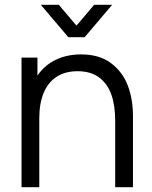

<svg xmlns="http://www.w3.org/2000/svg" viewBox="-20 -780 634 800"><path d="M460 0V-275.7Q460 -340 444.2 -385.3Q428.3 -430.7 393.4 -457Q358.5 -483.3 303.3 -483.3Q251.7 -483.3 216.1 -460.2Q180.5 -437.2 162.1 -393.2Q143.7 -349.3 143.7 -288L91.7 -299.7Q91.7 -380.7 120.2 -437.9Q148.7 -495.2 199.6 -524.2Q250.5 -553.3 317.7 -553.3Q394.7 -553.3 443.1 -516.5Q491.5 -479.7 512.8 -422.8Q534 -366 534 -297V0ZM69.7 0V-540H136V-407H143.7V0ZM150 -760H225L298.7 -673.3L372.3 -760H447.3L332.7 -625H264.7Z"/></svg>

Font: Hauora
Style: Regular
Weight: 400
Designer: Wayne Shih
Foundry: WCYS
Version: Version 1.001